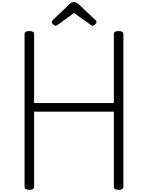

<svg xmlns="http://www.w3.org/2000/svg" viewBox="-20 -1740 1367 1774"><path d="M251 14Q207 14 207 -14V-1426Q207 -1440 218 -1446.5Q229 -1453 251 -1453Q295 -1453 295 -1426V-788H1032V-1426Q1032 -1440 1043 -1446.5Q1054 -1453 1076 -1453Q1120 -1453 1120 -1426V-14Q1120 0 1109 7Q1098 14 1076 14Q1032 14 1032 -14V-708H295V-14Q295 0 284 7Q273 14 251 14ZM494 -1502Q484 -1502 471.5 -1514Q459 -1526 459 -1536Q459 -1539 459 -1543Q459 -1547 465 -1552L620 -1700Q627 -1707 636 -1713.5Q645 -1720 664 -1720Q683 -1720 691.5 -1713.5Q700 -1707 707 -1700L865 -1552Q870 -1547 870.5 -1543Q871 -1539 871 -1536Q871 -1526 858 -1514Q845 -1502 835 -1502Q829 -1502 824 -1505.5Q819 -1509 811 -1515L664 -1620L519 -1515Q512 -1509 506 -1505.5Q500 -1502 494 -1502Z"/></svg>

Font: Playwrite ID
Style: Regular
Weight: 400
Designer: Veronika Burian, José Scaglione
Foundry: TypeTogether
Version: Version 1.002